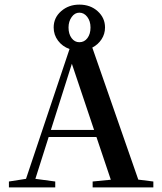

<svg xmlns="http://www.w3.org/2000/svg" viewBox="-20 -820 710 840"><path d="M19 0V-25.9L93.8 -37.6L284.2 -605.5Q252.9 -616.7 233.9 -642.1Q214.8 -667.5 214.8 -699.7Q214.8 -742.7 247.6 -771.2Q280.3 -799.8 327.1 -799.8Q375.5 -799.8 407.5 -770.8Q439.5 -741.7 439.5 -699.7Q439.5 -671.4 424.3 -648.2Q409.2 -625 383.8 -611.8L585 -34.2L650.9 -25.9V0H385.3V-25.9L464.8 -33.7L401.9 -220.7H192.9L134.8 -37.6L221.7 -25.9V0ZM327.1 -635.3Q349.1 -635.3 362.5 -653.3Q376 -671.4 376 -699.7Q376 -727.5 361.8 -746.1Q347.7 -764.6 327.1 -764.6Q307.1 -764.6 293.5 -745.4Q279.8 -726.1 279.8 -699.7Q279.8 -671.4 293.2 -653.3Q306.6 -635.3 327.1 -635.3ZM294.4 -541 202.6 -251.5H391.6Z"/></svg>

Font: Elstob Medium
Style: Regular
Weight: 500
Designer: Peter S. Baker
Version: Version 1.015